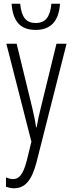

<svg xmlns="http://www.w3.org/2000/svg" viewBox="-20 -766 383 1027"><path d="M301 -746H255C248 -676 224 -643 171 -643C121 -643 95 -672 88 -746H42C49 -649 91 -606 171 -606C253 -606 295 -655 301 -746ZM14 -532 148 -8 123 94C103 170 81 192 49 192C38 192 24 188 12 183V233C27 238 40 241 55 241C112 241 149 202 175 103L336 -532H282L198 -188C189 -154 183 -124 176 -85H173C169 -113 165 -136 153 -187L69 -532Z"/></svg>

Font: Noto Sans UI Condensed Light
Style: Regular
Weight: 300
Width: 3
Designer: Monotype Design Team
Foundry: Monotype Imaging Inc.
Version: Version 1.901